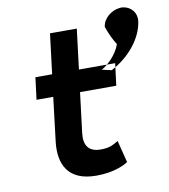

<svg xmlns="http://www.w3.org/2000/svg" viewBox="-83 -798 775 882"><g transform="rotate(-10 304.5 -357.5)"><path d="M608 -653C598 -575 534 -496 449 -452C434 -455 420 -458 404 -462C428 -474 476 -515 493 -566C480 -586 464 -618 452 -653C456 -692 495 -723 533 -727C539 -728 545 -728 551 -727C587 -722 613 -691 608 -653ZM445 -24 419 -127C405 -119 385 -105 356 -103C350 -102 344 -102 336 -102C281 -102 258 -133 265 -191L288 -378H457L470 -481H301L324 -668H199L176 -481H98L85 -378H163L138 -171C127 -70 163 13 296 13C378 13 427 -12 445 -24Z"/></g></svg>

Font: Bluebird
Style: ExtObl
Weight: 400
Designer: Jasper
Foundry: Cannot Into Space Fonts
Version: Version 0.98